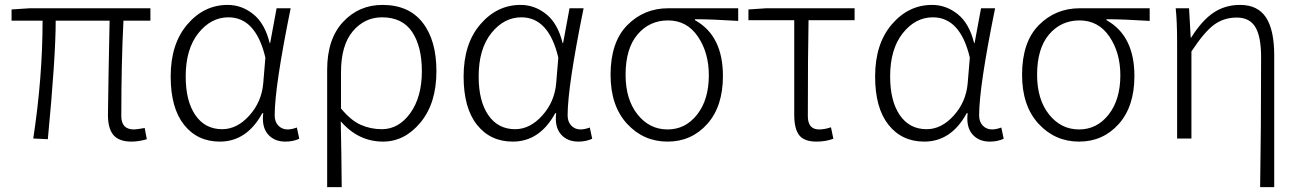

<svg xmlns="http://www.w3.org/2000/svg" viewBox="-20 -567 5327 786"><path d="M518.6 12.7Q467.8 12.7 444.8 -13.7Q421.9 -40 421.9 -97.7Q421.9 -134.8 424.8 -283.7Q427.7 -432.6 428.7 -482.4H208Q208 -334 175.8 2.9L116.2 0Q154.3 -251 154.3 -482.4H27.3V-528.3L101.6 -533.2H595.7V-482.4H485.4Q476.6 -310.5 476.6 -91.8Q476.6 -37.1 528.3 -37.1Q539.1 -37.1 572.3 -43L581.1 2.9Q547.9 12.7 518.6 12.7Z M879.9 12.7Q788.1 12.7 733.4 -56.2Q678.7 -125 678.7 -253.9Q678.7 -387.7 747.1 -467.3Q815.4 -546.9 912.1 -546.9Q969.7 -546.9 1017.1 -508.8Q1064.5 -470.7 1084 -390.6H1085.9L1112.3 -533.2H1169.9Q1104.5 -211.9 1104.5 -94.7Q1104.5 -68.4 1119.6 -52.7Q1134.8 -37.1 1157.2 -37.1Q1173.8 -37.1 1195.3 -44.9L1205.1 1Q1179.7 12.7 1148.4 12.7Q1102.5 12.7 1076.7 -17.6Q1050.8 -47.9 1057.6 -103.5H1053.7Q990.2 12.7 879.9 12.7ZM889.6 -38.1Q950.2 -38.1 1000.5 -93.8Q1050.8 -149.4 1057.6 -225.6L1066.4 -331.1Q1027.3 -496.1 915 -496.1Q843.8 -496.1 792 -431.2Q740.2 -366.2 740.2 -253.9Q740.2 -153.3 779.8 -95.7Q819.3 -38.1 889.6 -38.1Z M1319.3 199.2V-281.2Q1319.3 -407.2 1384.3 -477.1Q1449.2 -546.9 1545.9 -546.9Q1653.3 -546.9 1710 -474.6Q1766.6 -402.3 1766.6 -275.4Q1766.6 -144.5 1701.7 -65.9Q1636.7 12.7 1547.9 12.7Q1447.3 12.7 1375 -70.3Q1377.9 66.4 1378.9 199.2ZM1543 -38.1Q1612.3 -38.1 1659.7 -104Q1707 -169.9 1707 -275.4Q1707 -377 1667 -436.5Q1627 -496.1 1543.9 -496.1Q1472.7 -496.1 1424.3 -439Q1376 -381.8 1376 -271.5V-123Q1416 -74.2 1456.5 -56.2Q1497.1 -38.1 1543 -38.1Z M2079.1 12.7Q1987.3 12.7 1932.6 -56.2Q1877.9 -125 1877.9 -253.9Q1877.9 -387.7 1946.3 -467.3Q2014.6 -546.9 2111.3 -546.9Q2168.9 -546.9 2216.3 -508.8Q2263.7 -470.7 2283.2 -390.6H2285.2L2311.5 -533.2H2369.1Q2303.7 -211.9 2303.7 -94.7Q2303.7 -68.4 2318.8 -52.7Q2334 -37.1 2356.4 -37.1Q2373 -37.1 2394.5 -44.9L2404.3 1Q2378.9 12.7 2347.7 12.7Q2301.8 12.7 2275.9 -17.6Q2250 -47.9 2256.8 -103.5H2252.9Q2189.5 12.7 2079.1 12.7ZM2088.9 -38.1Q2149.4 -38.1 2199.7 -93.8Q2250 -149.4 2256.8 -225.6L2265.6 -331.1Q2226.6 -496.1 2114.3 -496.1Q2043 -496.1 1991.2 -431.2Q1939.5 -366.2 1939.5 -253.9Q1939.5 -153.3 1979 -95.7Q2018.6 -38.1 2088.9 -38.1Z M2712.9 12.7Q2614.3 12.7 2546.9 -60.5Q2479.5 -133.8 2479.5 -260.7Q2479.5 -394.5 2547.9 -463.9Q2616.2 -533.2 2715.8 -533.2H3002V-481.4Q2894.5 -488.3 2825.2 -488.3V-484.4Q2939.5 -420.9 2939.5 -255.9Q2939.5 -130.9 2875 -59.1Q2810.5 12.7 2712.9 12.7ZM2712.9 -37.1Q2786.1 -37.1 2834 -98.1Q2881.8 -159.2 2881.8 -258.8Q2881.8 -351.6 2836.9 -417.5Q2792 -483.4 2714.8 -483.4Q2638.7 -483.4 2589.8 -425.8Q2541 -368.2 2541 -260.7Q2541 -160.2 2589.8 -98.6Q2638.7 -37.1 2712.9 -37.1Z M3322.3 12.7Q3272.5 12.7 3252 -13.2Q3231.4 -39.1 3231.4 -97.7V-484.4H3043.9V-528.3L3117.2 -533.2H3478.5V-484.4H3290Q3287.1 -350.6 3287.1 -91.8Q3287.1 -37.1 3333 -37.1Q3355.5 -37.1 3381.8 -45.9L3391.6 1Q3360.4 12.7 3322.3 12.7Z M3763.7 12.7Q3671.9 12.7 3617.2 -56.2Q3562.5 -125 3562.5 -253.9Q3562.5 -387.7 3630.9 -467.3Q3699.2 -546.9 3795.9 -546.9Q3853.5 -546.9 3900.9 -508.8Q3948.2 -470.7 3967.8 -390.6H3969.7L3996.1 -533.2H4053.7Q3988.3 -211.9 3988.3 -94.7Q3988.3 -68.4 4003.4 -52.7Q4018.6 -37.1 4041 -37.1Q4057.6 -37.1 4079.1 -44.9L4088.9 1Q4063.5 12.7 4032.2 12.7Q3986.3 12.7 3960.4 -17.6Q3934.6 -47.9 3941.4 -103.5H3937.5Q3874 12.7 3763.7 12.7ZM3773.4 -38.1Q3834 -38.1 3884.3 -93.8Q3934.6 -149.4 3941.4 -225.6L3950.2 -331.1Q3911.1 -496.1 3798.8 -496.1Q3727.5 -496.1 3675.8 -431.2Q3624 -366.2 3624 -253.9Q3624 -153.3 3663.6 -95.7Q3703.1 -38.1 3773.4 -38.1Z M4397.5 12.7Q4298.8 12.7 4231.4 -60.5Q4164.1 -133.8 4164.1 -260.7Q4164.1 -394.5 4232.4 -463.9Q4300.8 -533.2 4400.4 -533.2H4686.5V-481.4Q4579.1 -488.3 4509.8 -488.3V-484.4Q4624 -420.9 4624 -255.9Q4624 -130.9 4559.6 -59.1Q4495.1 12.7 4397.5 12.7ZM4397.5 -37.1Q4470.7 -37.1 4518.6 -98.1Q4566.4 -159.2 4566.4 -258.8Q4566.4 -351.6 4521.5 -417.5Q4476.6 -483.4 4399.4 -483.4Q4323.2 -483.4 4274.4 -425.8Q4225.6 -368.2 4225.6 -260.7Q4225.6 -160.2 4274.4 -98.6Q4323.2 -37.1 4397.5 -37.1Z M5138.7 199.2Q5142.6 -36.1 5142.6 -333Q5142.6 -417 5119.1 -456.1Q5095.7 -495.1 5043 -495.1Q4990.2 -495.1 4950.2 -465.8Q4910.2 -436.5 4857.4 -356.4V0H4798.8V-394.5Q4798.8 -479.5 4793 -533.2H4847.7L4854.5 -413.1H4856.4Q4900.4 -483.4 4947.8 -515.1Q4995.1 -546.9 5056.6 -546.9Q5128.9 -546.9 5162.6 -495.6Q5196.3 -444.3 5196.3 -340.8V199.2Z"/></svg>

Font: Bpmf Zihi Sans Light
Style: Light
Weight: 300
Foundry: But Ko
Version: Version 1.320